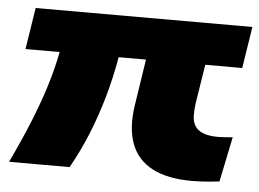

<svg xmlns="http://www.w3.org/2000/svg" viewBox="-42 -551 832 616"><g transform="rotate(5 373.5 -243.5)"><path d="M596 11Q518 11 469 -14.5Q420 -40 401 -90.5Q382 -141 393 -214L416 -364H328Q316 -295 298.5 -234Q281 -173 258 -115.5Q235 -58 202 1H7Q45 -79 70 -141.5Q95 -204 111.5 -258Q128 -312 138 -364H28L49 -498H747L726 -364H607L587 -238Q584 -216 584.5 -197.5Q585 -179 593 -165.5Q601 -152 619.5 -144.5Q638 -137 668 -137Q678 -137 690.5 -138Q703 -139 715 -140L685 5Q659 8 636.5 9.5Q614 11 596 11Z"/></g></svg>

Font: Nunito Sans 10pt SemiExpanded Black
Style: Italic
Weight: 900
Width: 6
Italic angle: -9°
Designer: Vernon Adams
Foundry: Vernon Adams
Version: Version 3.101;gftools[0.9.27]